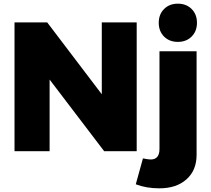

<svg xmlns="http://www.w3.org/2000/svg" viewBox="-20 -823 1149 1045"><path d="M534 -701V-310L237 -701H59V0H250V-390L547 0H724V-701ZM800 45C791 45 777 43 758 39L719 180C758 195 800 202 847 202C909 202 958 186 995 153C1032 120 1050 76 1050 19V-544H848V-12C848 26 832 45 800 45ZM1023 -774C1004 -793 979 -803 948 -803C917 -803 892 -793 873 -774C854 -755 844 -730 844 -699C844 -668 854 -643 873 -624C892 -605 917 -595 948 -595C979 -595 1004 -605 1023 -624C1042 -643 1052 -668 1052 -699C1052 -730 1042 -755 1023 -774Z"/></svg>

Font: Argentum Sans ExtraBold
Style: Regular
Weight: 800
Designer: Julieta Ulanovsky
Foundry: Julieta Ulanovsky
Version: Version 5.001;February 15, 2019;FontCreator 11.5.0.2425 64-b